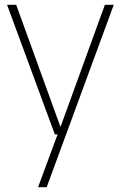

<svg xmlns="http://www.w3.org/2000/svg" viewBox="-20 -560 504 800"><path d="M208.5 0 9.5 -540H47.5L232 -31L417 -540H454L174.5 220H138.5L220 0Z"/></svg>

Font: Encode Sans Semi Condensed Thin
Style: Regular
Weight: 100
Width: 4
Designer: Multiple Designers
Foundry: Impallari Type
Version: Version 3.000; ttfautohint (v1.8.3) -l 8 -r 50 -G 200 -x 14 